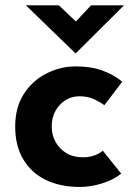

<svg xmlns="http://www.w3.org/2000/svg" viewBox="-20 -703 519 734"><path d="M443.4 -39.1Q414.1 -15.6 370.6 -2Q327.1 11.7 285.2 11.7Q210 11.7 154.3 -15.6Q98.6 -43 68.4 -94.7Q38.1 -146.5 38.1 -218.8Q38.1 -292 70.8 -343.3Q103.5 -394.5 157.2 -421.9Q210.9 -449.2 269.5 -449.2Q328.1 -449.2 372.1 -433.1Q416 -417 447.3 -390.6L378.9 -300.8Q365.2 -311.5 340.8 -323.2Q316.4 -335 283.2 -335Q253.9 -335 230 -319.8Q206.1 -304.7 191.9 -278.8Q177.7 -252.9 177.7 -218.8Q177.7 -186.5 192.9 -159.7Q208 -132.8 234.4 -117.2Q260.7 -101.6 296.9 -101.6Q320.3 -101.6 339.8 -108.4Q359.4 -115.2 373 -127ZM205.1 -682.6 283.2 -608.4 249 -598.6 328.1 -682.6H454.1L269.5 -499H268.6L79.1 -682.6Z"/></svg>

Font: Josefin Sans CFJ
Style: Bold
Weight: 700
Designer: Santiago Orozco
Foundry: Typemade
Version: Version 2.001